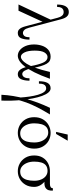

<svg xmlns="http://www.w3.org/2000/svg" viewBox="871 -1648 1026 2809"><g transform="rotate(90 1384.5 -243.0)"><path d="M273 -483 312 -382 136 0H45ZM524 -161H559Q559 -85 538.5 -37.5Q518 10 463 10Q433 10 414 -6Q395 -22 383.5 -47Q372 -72 364.5 -101Q357 -130 350 -155L240 -571Q237 -582 229 -603.5Q221 -625 203.5 -643Q186 -661 154 -661Q138 -661 121 -653.5Q104 -646 92.5 -625.5Q81 -605 81 -565H46Q46 -648 73 -692Q100 -736 153 -736Q187 -736 208 -720Q229 -704 241 -679Q253 -654 260.5 -625.5Q268 -597 275 -571L385 -155Q398 -106 418 -85.5Q438 -65 462 -65Q486 -65 505 -85Q524 -105 524 -161Z M796 10Q751 10 713.5 -19.5Q676 -49 653 -102.5Q630 -156 630 -228Q630 -289 648.5 -344.5Q667 -400 707 -435Q747 -470 811 -470Q844 -470 868.5 -457Q893 -444 912 -412Q931 -380 947.5 -324.5Q964 -269 980 -185H945Q925 -295 896 -360Q867 -425 814 -425Q776 -425 748 -381.5Q720 -338 720 -238Q720 -141 746.5 -88Q773 -35 811 -35Q832 -35 857.5 -54Q883 -73 912.5 -119.5Q942 -166 972 -249Q1002 -332 1032 -460H1132Q1083 -323 1037 -232Q991 -141 948.5 -88Q906 -35 867.5 -12.5Q829 10 796 10ZM1067 10Q1033 10 1011.5 -10.5Q990 -31 977 -62Q964 -93 957 -126.5Q950 -160 945 -185H980Q992 -128 1012.5 -91.5Q1033 -55 1063 -55Q1076 -55 1090.5 -64Q1105 -73 1115 -95.5Q1125 -118 1125 -161H1160Q1160 -87 1138.5 -38.5Q1117 10 1067 10Z M1410 240Q1413 187 1412 119Q1411 51 1406.5 -21.5Q1402 -94 1392 -162Q1382 -230 1366 -285Q1350 -340 1326.5 -372.5Q1303 -405 1272 -405Q1256 -405 1240 -397Q1224 -389 1213.5 -366.5Q1203 -344 1203 -299H1168Q1168 -382 1193 -426Q1218 -470 1271 -470Q1306 -470 1334 -436Q1362 -402 1383 -344Q1404 -286 1418.5 -212Q1433 -138 1441.5 -57Q1450 24 1452 103Q1454 182 1451 250H1410ZM1557 -460H1654Q1597 -367 1553.5 -282.5Q1510 -198 1479 -114.5Q1448 -31 1431 56Q1414 143 1410 240V250H1366Q1374 81 1423 -100.5Q1472 -282 1557 -460Z M1924 -470Q1986 -470 2038 -441Q2090 -412 2122 -358Q2154 -304 2154 -230Q2154 -156 2122 -102Q2090 -48 2038 -19Q1986 10 1924 10Q1863 10 1810.5 -19Q1758 -48 1726 -102Q1694 -156 1694 -230Q1694 -304 1726 -358Q1758 -412 1810.5 -441Q1863 -470 1924 -470ZM1929 -25Q1979 -25 2008.5 -51.5Q2038 -78 2051 -124Q2064 -170 2064 -230Q2064 -289 2045 -335.5Q2026 -382 1993.5 -408.5Q1961 -435 1919 -435Q1870 -435 1840 -409Q1810 -383 1797 -336.5Q1784 -290 1784 -230Q1784 -171 1803 -124.5Q1822 -78 1854.5 -51.5Q1887 -25 1929 -25ZM1909 -550 1948 -720H2038L1939 -550Z M2484 -460H2669Q2733 -460 2733 -503H2768Q2771 -470 2761.5 -440Q2752 -410 2723 -393Q2694 -376 2636 -380L2609 -382ZM2344 -230Q2344 -171 2363 -124.5Q2382 -78 2414.5 -51.5Q2447 -25 2489 -25L2484 10Q2423 10 2370.5 -19Q2318 -48 2286 -102Q2254 -156 2254 -230Q2254 -304 2286 -355.5Q2318 -407 2370.5 -433.5Q2423 -460 2484 -460L2479 -425Q2430 -425 2400 -401.5Q2370 -378 2357 -334Q2344 -290 2344 -230ZM2624 -230Q2624 -289 2605 -333Q2586 -377 2553.5 -401Q2521 -425 2479 -425L2484 -460Q2546 -445 2598 -411.5Q2650 -378 2682 -331Q2714 -284 2714 -230Q2714 -156 2682 -102Q2650 -48 2598 -19Q2546 10 2484 10L2489 -25Q2539 -25 2568.5 -51.5Q2598 -78 2611 -124Q2624 -170 2624 -230Z"/></g></svg>

Font: Brygada 1918
Style: Regular
Weight: 400
Designer: Mateusz Machalski | Borys Kosmynka | Przemek Hoffer
Foundry: NIEPODLEGLA 2018
Version: Version 3.006